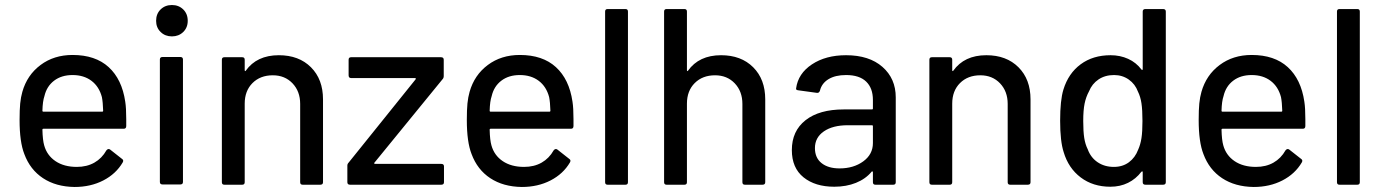

<svg xmlns="http://www.w3.org/2000/svg" viewBox="-20 -736 5509 765"><path d="M77 -122Q58 -170 58 -258Q58 -299 60.5 -324Q63 -349 69 -370Q88 -437 141.5 -477Q195 -517 269 -517Q360 -517 413 -468.5Q466 -420 479 -331Q483 -306 483 -261V-234Q483 -223 473 -223H153Q149 -223 149 -219Q150 -178 156 -157Q167 -117 201 -94Q235 -71 286 -71Q326 -71 356 -88Q386 -105 404 -137Q407 -141 411 -142Q415 -143 419 -140L466 -103Q474 -98 469 -89Q442 -43 391.5 -17Q341 9 277 9Q203 8 151.5 -26Q100 -60 77 -122ZM153 -291H387Q391 -291 391 -295Q390 -329 386 -349Q375 -391 344.5 -414Q314 -437 269 -437Q225 -437 195.5 -414.5Q166 -392 157 -353Q150 -333 149 -295Q149 -291 153 -291Z M617 -11V-499Q617 -509 628 -509H698Q709 -509 709 -499V-11Q709 -1 698 -1H628Q617 -1 617 -11ZM665 -716Q692 -716 710 -698.5Q728 -681 728 -653Q728 -626 710 -608.5Q692 -591 665 -591Q638 -591 620 -608.5Q602 -626 602 -653Q602 -681 620 -698.5Q638 -716 665 -716Z M864 -10V-498Q864 -508 874 -508H945Q955 -508 955 -498V-456Q955 -454 956.5 -453Q958 -452 959 -454Q1003 -516 1091 -516Q1171 -516 1219 -468Q1267 -420 1267 -340V-10Q1267 0 1256 0H1186Q1176 0 1176 -10V-322Q1176 -372 1145.5 -404Q1115 -436 1067 -436Q1017 -436 986 -405Q955 -374 955 -323V-10Q955 0 945 0H874Q864 0 864 -10Z M1364 -10V-76Q1364 -83 1369 -88L1636 -420Q1637 -422 1636.5 -423.5Q1636 -425 1634 -425H1379Q1369 -425 1369 -436V-498Q1369 -508 1379 -508H1737Q1748 -508 1748 -498V-433Q1748 -425 1743 -420L1472 -88Q1470 -87 1471 -85Q1472 -83 1474 -83H1738Q1749 -83 1749 -73V-10Q1749 0 1738 0H1375Q1364 0 1364 -10Z M1859 -122Q1840 -170 1840 -258Q1840 -299 1842.5 -324Q1845 -349 1851 -370Q1870 -437 1923.5 -477Q1977 -517 2051 -517Q2142 -517 2195 -468.5Q2248 -420 2261 -331Q2265 -306 2265 -261V-234Q2265 -223 2255 -223H1935Q1931 -223 1931 -219Q1932 -178 1938 -157Q1949 -117 1983 -94Q2017 -71 2068 -71Q2108 -71 2138 -88Q2168 -105 2186 -137Q2189 -141 2193 -142Q2197 -143 2201 -140L2248 -103Q2256 -98 2251 -89Q2224 -43 2173.5 -17Q2123 9 2059 9Q1985 8 1933.5 -26Q1882 -60 1859 -122ZM1935 -291H2169Q2173 -291 2173 -295Q2172 -329 2168 -349Q2157 -391 2126.5 -414Q2096 -437 2051 -437Q2007 -437 1977.5 -414.5Q1948 -392 1939 -353Q1932 -333 1931 -295Q1931 -291 1935 -291Z M2391 -10V-690Q2391 -700 2401 -700H2472Q2482 -700 2482 -690V-10Q2482 0 2472 0H2401Q2391 0 2391 -10Z M2626 -10V-690Q2626 -700 2636 -700H2707Q2717 -700 2717 -690V-456Q2717 -454 2718.5 -453Q2720 -452 2721 -454Q2765 -516 2853 -516Q2933 -516 2981 -468Q3029 -420 3029 -340V-10Q3029 0 3018 0H2948Q2938 0 2938 -10V-322Q2938 -372 2907.5 -404Q2877 -436 2829 -436Q2779 -436 2748 -405Q2717 -374 2717 -323V-10Q2717 0 2707 0H2636Q2626 0 2626 -10Z M3135 -138Q3135 -214 3189.5 -257Q3244 -300 3342 -300H3454Q3458 -300 3458 -304V-338Q3458 -385 3431 -411Q3404 -437 3351 -437Q3308 -437 3281 -420.5Q3254 -404 3247 -375Q3244 -365 3235 -366L3162 -376Q3150 -377 3152 -384Q3160 -443 3215 -479.5Q3270 -516 3351 -516Q3443 -516 3496 -469.5Q3549 -423 3549 -348V-10Q3549 0 3539 0H3468Q3458 0 3458 -10V-50Q3458 -52 3456 -53Q3454 -54 3453 -52Q3429 -23 3390.5 -7.5Q3352 8 3304 8Q3228 8 3181.5 -29.5Q3135 -67 3135 -138ZM3325 -65Q3381 -65 3419.5 -93Q3458 -121 3458 -166V-233Q3458 -237 3454 -237H3358Q3298 -237 3262.5 -212.5Q3227 -188 3227 -146Q3227 -107 3253.5 -86Q3280 -65 3325 -65Z M3683 -10V-498Q3683 -508 3693 -508H3764Q3774 -508 3774 -498V-456Q3774 -454 3775.5 -453Q3777 -452 3778 -454Q3822 -516 3910 -516Q3990 -516 4038 -468Q4086 -420 4086 -340V-10Q4086 0 4075 0H4005Q3995 0 3995 -10V-322Q3995 -372 3964.5 -404Q3934 -436 3886 -436Q3836 -436 3805 -405Q3774 -374 3774 -323V-10Q3774 0 3764 0H3693Q3683 0 3683 -10Z M4218 -130Q4204 -173 4204 -255Q4204 -337 4217 -379Q4237 -444 4286 -480Q4335 -516 4405 -516Q4443 -516 4475 -501.5Q4507 -487 4528 -459Q4530 -457 4531.5 -457.5Q4533 -458 4533 -460V-690Q4533 -700 4544 -700H4614Q4625 -700 4625 -690V-10Q4625 0 4614 0H4544Q4533 0 4533 -10V-51Q4533 -53 4531.5 -53Q4530 -53 4528 -52Q4506 -23 4474.5 -7.5Q4443 8 4404 8Q4335 8 4286 -29Q4237 -66 4218 -130ZM4314 -141Q4326 -108 4353.5 -89.5Q4381 -71 4418 -71Q4453 -71 4478 -89.5Q4503 -108 4515 -140Q4524 -160 4528 -185.5Q4532 -211 4532 -254Q4532 -298 4528 -324.5Q4524 -351 4514 -371Q4503 -401 4477.5 -419Q4452 -437 4419 -437Q4383 -437 4357 -419.5Q4331 -402 4319 -372Q4307 -350 4301.5 -323.5Q4296 -297 4296 -254Q4296 -212 4300 -186.5Q4304 -161 4314 -141Z M4775 -122Q4756 -170 4756 -258Q4756 -299 4758.5 -324Q4761 -349 4767 -370Q4786 -437 4839.5 -477Q4893 -517 4967 -517Q5058 -517 5111 -468.5Q5164 -420 5177 -331Q5181 -306 5181 -261V-234Q5181 -223 5171 -223H4851Q4847 -223 4847 -219Q4848 -178 4854 -157Q4865 -117 4899 -94Q4933 -71 4984 -71Q5024 -71 5054 -88Q5084 -105 5102 -137Q5105 -141 5109 -142Q5113 -143 5117 -140L5164 -103Q5172 -98 5167 -89Q5140 -43 5089.5 -17Q5039 9 4975 9Q4901 8 4849.5 -26Q4798 -60 4775 -122ZM4851 -291H5085Q5089 -291 5089 -295Q5088 -329 5084 -349Q5073 -391 5042.5 -414Q5012 -437 4967 -437Q4923 -437 4893.5 -414.5Q4864 -392 4855 -353Q4848 -333 4847 -295Q4847 -291 4851 -291Z M5307 -10V-690Q5307 -700 5317 -700H5388Q5398 -700 5398 -690V-10Q5398 0 5388 0H5317Q5307 0 5307 -10Z"/></svg>

Font: Barlow GEO Medium
Style: Regular
Weight: 500
Designer: Jeremy Tribby
Foundry: Tribby Type
Version: Version 1.408